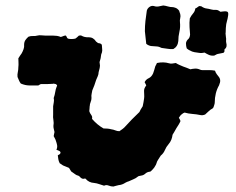

<svg xmlns="http://www.w3.org/2000/svg" viewBox="-20 -650 862 701"><path d="M638 -599Q640 -591 638 -583.5Q636 -576 637 -569Q639 -551 635 -534Q631 -517 631 -500Q629 -480 613 -471Q602 -470 591.5 -472Q581 -474 570 -475Q561 -480 551.5 -480.5Q542 -481 531 -482Q521 -484 514 -490Q513 -501 511.5 -512.5Q510 -524 509 -536Q509 -555 511 -573.5Q513 -592 516 -611Q518 -619 525.5 -624.5Q533 -630 542 -628Q550 -625 559 -626.5Q568 -628 576 -630Q585 -629 593 -626.5Q601 -624 610 -624Q612 -624 614 -623.5Q616 -623 619 -622Q627 -620 634 -611Q635 -607 636 -604.5Q637 -602 638 -599ZM812 -588Q811 -581 809 -574.5Q807 -568 806 -562Q805 -555 804.5 -547.5Q804 -540 804 -532Q803 -528 804 -523Q805 -518 805 -513Q806 -509 805.5 -504Q805 -499 806 -494Q808 -487 807 -481Q806 -475 800 -470Q799 -469 799.5 -466Q800 -463 799 -461Q797 -457 795 -457Q790 -456 785 -455Q780 -454 775 -453Q771 -452 768 -450Q765 -448 762 -447Q751 -446 743 -449.5Q735 -453 727 -458Q722 -457 717 -456.5Q712 -456 707 -457Q699 -458 690 -459.5Q681 -461 673 -466Q670 -467 667.5 -469Q665 -471 662 -473Q660 -479 659.5 -484Q659 -489 659 -493Q661 -502 667 -507Q673 -512 674 -524Q673 -535 672 -551Q671 -567 673 -583Q678 -593 685 -601Q692 -609 693 -619Q698 -621 701.5 -624Q705 -627 708 -628Q712 -627 715 -627Q725 -620 734 -619Q742 -618 751 -615.5Q760 -613 768 -614Q773 -614 777 -612Q781 -610 785 -607Q789 -608 793 -608Q808 -610 811.5 -606Q815 -602 812 -588ZM783 -348Q782 -346 781.5 -344Q781 -342 780 -339Q764 -311 764 -275Q764 -272 762 -266Q760 -257 756 -254Q748 -250 741.5 -243.5Q735 -237 729 -232Q720 -228 711 -230Q697 -233 682.5 -234Q668 -235 654 -239Q651 -238 648.5 -236.5Q646 -235 644 -233Q639 -230 633 -220Q635 -217 636.5 -214Q638 -211 639 -208Q636 -201 632 -194.5Q628 -188 624 -182Q621 -176 617.5 -170.5Q614 -165 610 -158Q609 -149 605.5 -140Q602 -131 595 -123Q587 -114 582 -102Q577 -90 567 -82Q563 -75 558 -68Q553 -61 551 -53Q550 -49 547.5 -45.5Q545 -42 543 -38Q540 -34 537.5 -31.5Q535 -29 531 -25Q529 -23 526 -23Q517 -22 510.5 -16Q504 -10 496 -9Q492 -8 488.5 -7.5Q485 -7 483 -5Q476 1 467 4.5Q458 8 450 12Q447 13 444 14Q441 15 438 17Q426 25 413 26Q408 27 403 28.5Q398 30 394 31Q385 31 376.5 27.5Q368 24 360 28Q350 25 341.5 22Q333 19 324 18Q304 17 292 2Q286 2 284 3Q277 2 272.5 -3.5Q268 -9 261 -10Q255 -13 250 -17Q245 -21 240 -24Q238 -28 236 -30.5Q234 -33 232 -37Q227 -39 221 -41.5Q215 -44 210 -46Q207 -48 203.5 -50.5Q200 -53 198 -54Q194 -62 193 -68.5Q192 -75 191 -83Q193 -84 194.5 -85Q196 -86 198 -87Q204 -93 198 -98Q195 -100 192 -101Q189 -102 186 -103Q190 -112 188.5 -120Q187 -128 184 -136Q183 -140 180.5 -144.5Q178 -149 176 -153Q177 -158 177.5 -161Q178 -164 179 -168Q178 -173 176.5 -178.5Q175 -184 175 -190Q177 -201 175 -211.5Q173 -222 174 -232V-262Q175 -270 176.5 -277.5Q178 -285 176 -292Q180 -303 181.5 -313.5Q183 -324 187 -334Q190 -337 187 -340.5Q184 -344 179 -344Q178 -344 176.5 -344.5Q175 -345 173 -344Q162 -343 151 -343Q140 -343 129 -343Q126 -342 124 -340.5Q122 -339 120 -338Q104 -338 88 -338Q72 -338 56 -345Q52 -350 49.5 -356Q47 -362 44 -369Q43 -378 45 -386.5Q47 -395 47 -405Q48 -413 47.5 -421.5Q47 -430 47 -437Q50 -442 53 -446.5Q56 -451 59 -455Q63 -462 66 -470.5Q69 -479 68 -486Q68 -497 73 -504Q78 -511 84 -516Q92 -519 100.5 -518.5Q109 -518 116 -520Q123 -522 131 -521Q139 -520 146 -520H174Q181 -520 188 -519Q195 -518 202 -515Q206 -516 208 -517Q210 -518 213 -519Q219 -521 220.5 -520Q222 -519 225 -512L228 -509Q240 -506 255 -509Q258 -511 261 -513.5Q264 -516 268 -520Q270 -520 273 -520.5Q276 -521 277 -520Q289 -513 304 -514Q321 -514 331 -498Q332 -497 334 -496Q336 -495 337 -493Q338 -493 339.5 -492.5Q341 -492 343 -492Q352 -490 352 -484Q352 -477 353 -471Q354 -465 352 -458Q349 -452 348.5 -445Q348 -438 346 -432Q345 -429 344 -425.5Q343 -422 344 -419Q346 -410 344 -402Q342 -394 340 -386Q340 -379 337 -372Q334 -365 331 -358Q328 -348 324.5 -338.5Q321 -329 317 -320Q316 -314 314.5 -307Q313 -300 314 -294Q314 -288 313 -284Q312 -279 310 -274.5Q308 -270 308 -265Q307 -261 307 -255.5Q307 -250 306 -244Q308 -237 313 -230.5Q318 -224 316 -216Q335 -194 358 -181Q364 -181 371.5 -180.5Q379 -180 386 -178Q394 -177 401 -174Q408 -171 416 -171Q422 -175 428 -179.5Q434 -184 439 -190Q450 -202 461.5 -214Q473 -226 489 -241Q490 -244 493.5 -250Q497 -256 501 -262Q503 -270 504 -277Q505 -284 506 -290Q507 -297 506.5 -303.5Q506 -310 506 -316Q505 -327 514 -338Q513 -341 511.5 -343.5Q510 -346 508 -350Q513 -360 523 -364.5Q533 -369 539 -382Q541 -387 543 -394Q545 -401 547 -408Q549 -412 550.5 -414.5Q552 -417 553 -420Q577 -425 597 -419Q603 -417 609 -418Q615 -419 622 -420Q628 -416 635 -413Q642 -410 649 -407Q655 -405 661.5 -402.5Q668 -400 675 -397Q683 -399 692 -399.5Q701 -400 710 -396Q714 -394 718.5 -394Q723 -394 727 -394Q736 -394 745.5 -394Q755 -394 765 -392Q767 -385 771.5 -379Q776 -373 780 -368Q786 -359 783 -348Z"/></svg>

Font: Darumadrop One
Style: Regular
Weight: 400
Version: Version 1.000